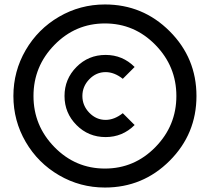

<svg xmlns="http://www.w3.org/2000/svg" viewBox="-20 -730 940 860"><path d="M224 -529Q130 -433 130 -300Q130 -167 224 -71Q318 25 450 25Q582 25 676 -71Q770 -167 770 -300Q770 -433 676 -529Q582 -625 450 -625Q318 -625 224 -529ZM453 -116Q376 -116 322.5 -170Q269 -224 269 -300Q269 -376 322.5 -430Q376 -484 453 -484Q529 -484 583 -430L530 -377Q492 -407 453 -407Q411 -407 380 -375Q349 -343 349 -300Q349 -257 380 -225Q411 -193 453 -193Q492 -193 530 -223L583 -170Q529 -116 453 -116ZM450 110Q339 110 244.5 55Q150 0 95 -94.5Q40 -189 40 -300Q40 -411 95 -505.5Q150 -600 244.5 -655Q339 -710 450 -710Q620 -710 740 -590Q860 -470 860 -300Q860 -130 740 -10Q620 110 450 110Z"/></svg>

Font: Laverick
Style: Regular
Weight: 400
Designer: Daniel Pimley
Foundry: Daniel Pimley
Version: Version 1.000;PS 001.001;hotconv 1.0.56